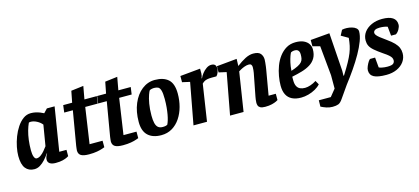

<svg xmlns="http://www.w3.org/2000/svg" viewBox="-63 -1144 3982 1826"><g transform="rotate(-15 1928.0 -231.0)"><path d="M142 11Q87 11 56 -27.5Q25 -66 25 -150Q25 -189 34.5 -237Q44 -285 62.5 -333.5Q81 -382 108 -422.5Q135 -463 169 -488Q203 -513 245 -513Q269 -513 291.5 -508Q314 -503 334 -495Q354 -487 369 -479L405 -517H481L412 -88H483V-26Q481 -24 465.5 -16Q450 -8 422.5 -1Q395 6 353 6Q315 6 295.5 -7.5Q276 -21 276 -45Q276 -60 281 -73.5Q286 -87 296 -102L293 -104Q274 -75 250 -48.5Q226 -22 199 -5.5Q172 11 142 11ZM189 -83Q209 -83 229.5 -97.5Q250 -112 267.5 -133Q285 -154 299 -173L333 -377Q313 -402 282 -418Q251 -434 223 -434Q216 -434 211.5 -433Q207 -432 204 -430Q190 -400 178.5 -359.5Q167 -319 161 -271Q155 -223 155 -171Q155 -131 164 -107Q173 -83 189 -83Z M681 9Q625 9 601 -6.5Q577 -22 577 -56Q577 -64 579 -77.5Q581 -91 582 -101L639 -436H554L563 -507H651L673 -619L795 -634L772 -507H894L884 -436H761L709 -83H837V-19Q834 -18 813.5 -10.5Q793 -3 759.5 3Q726 9 681 9Z M1015 9Q959 9 935 -6.5Q911 -22 911 -56Q911 -64 913 -77.5Q915 -91 916 -101L973 -436H888L897 -507H985L1007 -619L1129 -634L1106 -507H1228L1218 -436H1095L1043 -83H1171V-19Q1168 -18 1147.5 -10.5Q1127 -3 1093.5 3Q1060 9 1015 9Z M1392 11Q1308 11 1261.5 -32.5Q1215 -76 1215 -166Q1215 -267 1248 -345.5Q1281 -424 1338 -468.5Q1395 -513 1465 -513Q1551 -513 1597.5 -471Q1644 -429 1644 -331Q1644 -264 1627.5 -203Q1611 -142 1578.5 -93.5Q1546 -45 1499 -17Q1452 11 1392 11ZM1424 -61Q1441 -61 1452 -63.5Q1463 -66 1471 -71Q1479 -87 1486 -110Q1493 -133 1498.5 -163.5Q1504 -194 1507.5 -231.5Q1511 -269 1511 -314Q1511 -371 1502.5 -398.5Q1494 -426 1478.5 -433.5Q1463 -441 1439 -441Q1427 -441 1412.5 -437.5Q1398 -434 1394 -429Q1389 -423 1377.5 -391.5Q1366 -360 1357 -309Q1348 -258 1348 -193Q1348 -149 1355 -119.5Q1362 -90 1378.5 -75.5Q1395 -61 1424 -61Z M1710 0 1786 -408 1711 -425V-486L1910 -505V-457Q1910 -446 1907 -434Q1904 -422 1900 -412H1904Q1913 -433 1931 -456.5Q1949 -480 1973 -496.5Q1997 -513 2021 -513Q2046 -513 2057.5 -501Q2069 -489 2069 -466Q2069 -447 2061 -426Q2053 -405 2041 -394H1996Q1967 -394 1949 -390Q1931 -386 1919.5 -378.5Q1908 -371 1898 -361L1843 0Z M2416 6Q2383 6 2367.5 -3Q2352 -12 2347.5 -25.5Q2343 -39 2343 -52Q2343 -68 2345.5 -84.5Q2348 -101 2350 -112L2393 -334Q2395 -347 2396.5 -360.5Q2398 -374 2398 -390Q2398 -404 2391 -413.5Q2384 -423 2368 -423Q2347 -423 2325 -415Q2303 -407 2286 -397.5Q2269 -388 2263 -384L2203 0H2070L2146 -408L2071 -425V-486L2270 -505L2268 -436H2269Q2291 -453 2312.5 -467Q2334 -481 2354.5 -491.5Q2375 -502 2395 -507.5Q2415 -513 2434 -513Q2487 -513 2506.5 -488.5Q2526 -464 2526 -430Q2526 -419 2524 -400Q2522 -381 2520 -364Q2518 -347 2516 -337L2473 -88H2544V-26Q2542 -24 2526 -16Q2510 -8 2482 -1Q2454 6 2416 6Z M2769 10Q2716 10 2680 -8Q2644 -26 2626 -61.5Q2608 -97 2608 -150Q2608 -193 2616.5 -242.5Q2625 -292 2643 -340Q2661 -388 2690.5 -427Q2720 -466 2759.5 -489.5Q2799 -513 2852 -513Q2900 -513 2931.5 -498Q2963 -483 2978.5 -458.5Q2994 -434 2994 -406Q2994 -355 2974 -320.5Q2954 -286 2918.5 -264Q2883 -242 2837 -228.5Q2791 -215 2737 -204V-169Q2737 -133 2748 -111Q2759 -89 2779.5 -79.5Q2800 -70 2828 -70Q2853 -70 2882.5 -80Q2912 -90 2940 -108L2962 -69Q2942 -46 2910 -28Q2878 -10 2841 0Q2804 10 2769 10ZM2744 -260Q2787 -274 2813 -287.5Q2839 -301 2851 -315.5Q2863 -330 2866.5 -347.5Q2870 -365 2870 -388Q2870 -407 2864.5 -418Q2859 -429 2849.5 -434.5Q2840 -440 2825 -440Q2812 -440 2801 -437Q2790 -434 2786 -431Q2780 -422 2771.5 -398.5Q2763 -375 2755 -340Q2747 -305 2744 -260Z M3035 172Q3003 172 2974 162Q2945 152 2922 140L2923 78H3041L3097 9V-122L3069 -415L2997 -434V-496L3185 -512L3211 -136L3210 -87H3215Q3256 -152 3281 -197.5Q3306 -243 3320 -278.5Q3334 -314 3341 -347Q3348 -380 3352 -422L3283 -462L3310 -513Q3331 -518 3357 -517Q3383 -516 3407.5 -509Q3432 -502 3447.5 -488.5Q3463 -475 3463 -455Q3463 -415 3443 -361.5Q3423 -308 3388.5 -247Q3354 -186 3310 -122Q3266 -58 3218 4L3137 120Q3114 155 3092 163.5Q3070 172 3035 172Z M3608 11Q3523 11 3485 -9.5Q3447 -30 3447 -76Q3447 -93 3457 -116.5Q3467 -140 3479 -158Q3491 -176 3499 -176H3545L3554 -77Q3561 -72 3585 -67Q3609 -62 3637 -62Q3680 -62 3694.5 -74Q3709 -86 3709 -106Q3709 -120 3702.5 -132Q3696 -144 3679 -159Q3662 -174 3630 -195Q3579 -230 3550.5 -255Q3522 -280 3511 -303.5Q3500 -327 3500 -355Q3500 -401 3526 -436.5Q3552 -472 3598.5 -493Q3645 -514 3704 -514Q3772 -514 3807 -491Q3842 -468 3842 -422Q3842 -401 3827.5 -375.5Q3813 -350 3793 -338H3746L3737 -428Q3723 -434 3702 -437Q3681 -440 3660 -440Q3629 -440 3613.5 -430.5Q3598 -421 3598 -404Q3598 -394 3607 -382Q3616 -370 3637 -353Q3658 -336 3695 -310Q3739 -279 3763.5 -253.5Q3788 -228 3798.5 -203Q3809 -178 3809 -149Q3809 -103 3783 -66.5Q3757 -30 3711.5 -9.5Q3666 11 3608 11Z"/></g></svg>

Font: Faustina Light
Style: Bold Italic
Weight: 700
Italic angle: -8°
Version: Version 1.200